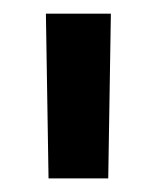

<svg xmlns="http://www.w3.org/2000/svg" viewBox="-20 -759 232 284"><path d="M51.8 -495.1 47.9 -738.8H144L140.1 -495.1Z"/></svg>

Font: TASA Explorer Medium
Style: Regular
Weight: 500
Designer: Weizhong Zhang
Foundry: Local Remote
Version: Version 1.000;Glyphs 3.1.2 (3151)